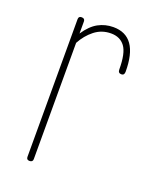

<svg xmlns="http://www.w3.org/2000/svg" viewBox="-100 -540 476 599"><g transform="rotate(20 138.5 -241.0)"><path d="M70 0Q60 0 60 -10V-467Q60 -477 70 -477Q81 -477 81 -467V-427Q101 -457 124 -469.5Q147 -482 174 -482Q257 -482 257 -364Q257 -352 247 -352Q236 -352 236 -364Q236 -418 220 -439.5Q204 -461 174 -461Q143 -461 119.5 -442.5Q96 -424 81 -396V-10Q81 0 70 0Z"/></g></svg>

Font: Zen Loop
Style: Regular
Weight: 400
Designer: Yoshimichi Ohira
Foundry: A-1 Corp ZenFonts
Version: Version 1.000; ttfautohint (v1.8.3)